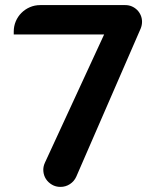

<svg xmlns="http://www.w3.org/2000/svg" viewBox="-20 -733 614 757"><path d="M534.7 -620.6 280.8 -36.6Q272.5 -18.1 255.6 -7.1Q238.8 3.9 218.3 3.9Q199.7 3.9 184.8 -4.9Q169.9 -13.7 161.1 -27.3Q152.3 -41 150.9 -58.1Q149.4 -75.2 157.2 -91.8L390.6 -597.2H34.2V-608.4Q34.2 -629.9 42.2 -648.9Q50.3 -668 64.5 -682.1Q78.6 -696.3 97.7 -704.6Q116.7 -712.9 138.7 -712.9H474.1Q487.8 -712.9 499.8 -707.8Q511.7 -702.6 520.8 -693.6Q529.8 -684.6 534.9 -672.6Q540 -660.6 540 -647Q540 -633.8 534.7 -620.6Z"/></svg>

Font: Millunium
Style: Bold
Weight: 700
Designer: kolcsarzsolt
Foundry: Kolcsar Szilard Zsolt
Version: Version 2.000980; 2016